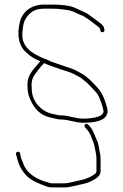

<svg xmlns="http://www.w3.org/2000/svg" viewBox="-20 -643 540 840"><path d="M352 -86 360 -77C368.7 -67.2 376.4 -54.5 380 -42C386.2 -25.4 391.7 -15.7 395 4C398.1 22.7 402 33.7 402 54V107C401.3 111 399.7 114.3 397 117C377.9 130.6 357.2 140.9 329 146C312.5 149 280 159 262 159H206C202.7 159 197.3 157.7 190 155C141 142.7 93.7 114.9 80 67C75.5 56.5 72.5 51.6 70 39L68 28C65.3 16 47.3 20 50 32L53 43C54.3 50.3 56 56 58 60C63.6 79.8 69.8 92.8 82 109C101.3 136.9 127.3 150.7 160.5 164C172.9 169 191.5 177 206 177H262C279.2 177 281.8 175.2 303 171C330.5 163.8 353.7 162.1 376 151C393.4 141.3 418.3 132 420 108V54C420 46.7 419.7 40.3 419 35L416 20C414.7 9.6 410.3 -12 408 -20C395.7 -44.6 390.8 -68.5 374 -89L365 -98C357 -107.4 344 -95.3 352 -86ZM249 -138C235.9 -138 219.7 -142.9 209 -145C163.2 -154.2 119 -198 119 -253C118.3 -259.7 118 -266.3 118 -273C118 -284.8 122.8 -302 127 -309C139.7 -328.1 157 -351 173 -367C188.6 -359.2 204.5 -353.8 222 -348C250.7 -336.1 285.3 -330.4 311 -315C323.3 -308.9 335.1 -302.9 344 -294C355.3 -285.5 363.7 -278.5 373.5 -268L388.5 -252C397.6 -242.3 406.4 -233.6 412 -221C420.4 -202 428.5 -180.3 433 -158C433 -146.7 424 -137.7 413 -134C392.4 -126.7 369.7 -124 343 -124C308.9 -124 282.3 -138 249 -138ZM342.5 -106C389.5 -106 451 -111.9 451 -159C448.2 -178.3 442.2 -190.7 437 -208C428.4 -231.6 417.6 -248 402 -264.5C383.3 -284.4 363.3 -306.5 339 -320C319.9 -330.6 299.1 -343 275 -349C251.2 -356.9 228.2 -364.6 205 -373C194.3 -377.3 181.7 -385.1 170 -388C125 -407.3 72.1 -435.3 78 -500C80.9 -535.1 84.2 -554 102 -574.5C119.3 -594.4 137.6 -605 173 -605H209C233 -605 260.2 -601.8 283 -598C306.6 -592.1 323.1 -580 344 -573C358.3 -564.8 381 -548.8 394 -538C396.8 -535.7 418 -521.3 418 -516L419 -510C420.3 -498 438.3 -500 437 -512C435 -523.9 433.5 -529.3 422 -539C405.4 -551.1 403.7 -553.7 386 -566C371.7 -576.7 366.2 -582.3 351 -589C338.1 -593.9 325.8 -601.2 312 -607C286.5 -619.7 244 -623 209 -623H173C116.3 -623 77.4 -591.3 66.5 -545.5C52.5 -486.7 63.1 -438.1 98 -411C113.8 -395.2 133.7 -384.3 156 -375C150.7 -369 146 -363.3 142 -358C123 -336.6 100 -312.3 100 -273C100 -255.4 101.5 -242.3 105 -227C121.3 -178.1 149.9 -138 205 -128C216.7 -124.5 235.4 -120 249 -120C281.5 -120 308.8 -106 342.5 -106Z"/></svg>

Font: HoneyBee
Style: BLn
Weight: 100
Foundry: Cannot Into Space Fonts
Version: Version 0.89